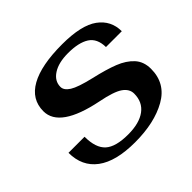

<svg xmlns="http://www.w3.org/2000/svg" viewBox="-163 -920 1141 1141"><g transform="rotate(-45 407.0 -349.5)"><path d="M53 -226H188Q188 -132 232.5 -92Q277 -52 381 -52Q475 -52 526.5 -90Q578 -128 578 -199Q578 -238 539.5 -265Q501 -292 399 -312Q122 -368 122 -506Q122 -606 214 -657.5Q306 -709 482 -709Q643 -709 715.5 -656Q788 -603 788 -513H655Q654 -586 606.5 -616.5Q559 -647 470 -647Q390 -647 343 -616.5Q296 -586 296 -537Q296 -508 332.5 -485Q369 -462 467 -439Q563 -417 622.5 -393.5Q682 -370 717.5 -331.5Q753 -293 753 -232Q753 -110 647 -50Q541 10 377 10Q217 10 135 -51Q53 -112 53 -226Z"/></g></svg>

Font: Fahkwang
Style: Bold Italic
Weight: 700
Italic angle: -10°
Designer: Suppakit Chalermlarp | Katatrad Co.,Ltd.
Foundry: Cadson Demak Co.,Ltd.
Version: Version 1.000; ttfautohint (v1.6)